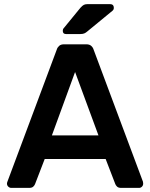

<svg xmlns="http://www.w3.org/2000/svg" viewBox="-20 -916 733 936"><path d="M35 0Q27 0 20.5 -6Q14 -12 14 -21Q14 -25 16 -30L257 -675Q260 -685 268.5 -692.5Q277 -700 292 -700H401Q416 -700 424.5 -692.5Q433 -685 436 -675L677 -30Q678 -25 678 -21Q678 -12 672 -6Q666 0 658 0H571Q557 0 550.5 -6.5Q544 -13 542 -19L495 -141H198L151 -19Q149 -13 142.5 -6.5Q136 0 122 0ZM233 -256H460L346 -565ZM302 -750Q286 -750 286 -766Q286 -774 291 -779L372 -878Q382 -889 389 -892.5Q396 -896 409 -896H516Q535 -896 535 -877Q535 -870 530 -865L406 -763Q398 -756 390.5 -753Q383 -750 371 -750Z"/></svg>

Font: Rubik Medium
Style: Regular
Weight: 500
Designer: Hubert and Fischer
Foundry: Hubert and Fischer
Version: Version 2.300; ttfautohint (v1.8.4.7-5d5b);gftools[0.9.30]